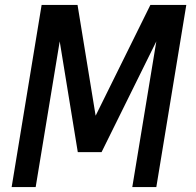

<svg xmlns="http://www.w3.org/2000/svg" viewBox="-20 -755 790 775"><path d="M27 0 148 -735H293L366 -288L587 -735H732L611 0H514L611 -588L390 -141H294L221 -588L124 0Z"/></svg>

Font: Iosevka Custom Medium Oblique
Style: Regular
Weight: 500
Italic angle: -9°
Designer: Belleve Invis
Foundry: Belleve Invis
Version: Version 27.0.1